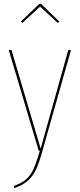

<svg xmlns="http://www.w3.org/2000/svg" viewBox="-20 -775 410 987"><path d="M198 1Q181 63 164.5 97.5Q148 132 122.5 154.5Q97 177 53 192L51 181Q93 166 116 145Q139 124 153 92.5Q167 61 185 0H179L25 -518H39L189 -11L331 -518H345ZM87 -664 182 -755H191L285 -664L277 -657L186 -741L95 -657Z"/></svg>

Font: Fira Sans Compressed Hair
Style: Regular
Weight: 100
Width: 1
Designer: bBox Type GmbH & Carrois Corporate GbR & Edenspiekermann AG
Foundry: bBox Type GmbH & Carrois Corporate GbR & Edenspiekermann AG
Version: Version 4.301